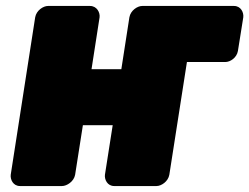

<svg xmlns="http://www.w3.org/2000/svg" viewBox="-20 -586 836 644"><path d="M287 -354 314 -528C316 -544 305 -566 282 -566H141C125 -566 102 -551 98 -528L16 0C14 16 24 38 47 38H188C204 38 228 23 232 0L258 -166H358L332 0C330 16 340 38 363 38H505C521 38 544 23 548 0L607 -378H736C752 -378 774 -392 778 -415L796 -528C798 -544 788 -566 765 -566H457C441 -566 418 -551 414 -528L387 -354Z"/></svg>

Font: Asimov Print
Style: EIt
Weight: 500
Designer: Google
Version: Version 2.000980; 2014